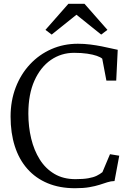

<svg xmlns="http://www.w3.org/2000/svg" viewBox="-20 -985 689 1016"><path d="M377 11Q295.5 11 232 -15.5Q168.5 -42 124.8 -91.5Q81 -141 58.5 -211Q36 -281 36 -368Q36 -451.5 63 -522Q90 -592.5 138.5 -644.5Q187 -696.5 251.8 -725Q316.5 -753.5 392 -753.5Q425.5 -753.5 457.2 -749.5Q489 -745.5 517 -740Q545 -734.5 567.2 -729.2Q589.5 -724 603 -721.5L595 -558.5H543L521 -674.5Q512 -682.5 492 -689.5Q472 -696.5 441.8 -701Q411.5 -705.5 372 -705.5Q304 -705.5 249.2 -667.8Q194.5 -630 162.2 -558.2Q130 -486.5 130 -384Q130 -314.5 145 -252Q160 -189.5 190.5 -141Q221 -92.5 268 -64.8Q315 -37 379 -37Q420.5 -37 447.5 -41.8Q474.5 -46.5 491.8 -55Q509 -63.5 522 -74L562 -169L611 -161L586 -27Q566.5 -26.5 548 -20.5Q529.5 -14.5 507 -7.2Q484.5 0 453.2 5.5Q422 11 377 11ZM253.5 -802 220.5 -827 342 -965H427L548.5 -827L515.5 -802L384.5 -907Z"/></svg>

Font: Merriweather Light
Style: Regular
Weight: 300
Designer: Eben Sorkin
Foundry: Eben Sorkin
Version: Version 2.100